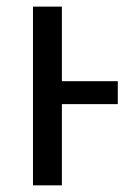

<svg xmlns="http://www.w3.org/2000/svg" viewBox="-20 -557 411 577"><path d="M79.1 -537.1V0H166V-244.1H334V-313H166V-537.1Z"/></svg>

Font: Avrile Sans
Style: Regular
Weight: 400
Designer: Monotype Design Team, Google (font), Stefan Peev (BGR Cyrillic), Cristiano Sobral (main changes)
Foundry: The Avrile Sans Project Authors
Version: Version 3.110